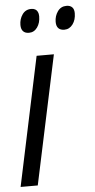

<svg xmlns="http://www.w3.org/2000/svg" viewBox="-53 -763 392 795"><g transform="rotate(-5 143.0 -365.0)"><path d="M0 0 113.3 -535.2H185.1L71.3 0ZM237.3 -632.8Q221.2 -632.8 212.6 -641.6Q204.1 -650.4 204.1 -668Q204.1 -692.4 217.5 -711.4Q231 -730.5 254.4 -730.5Q269.5 -730.5 277.8 -722.2Q286.1 -713.9 286.1 -697.3Q286.1 -669.9 272.5 -651.4Q258.8 -632.8 237.3 -632.8ZM90.3 -632.8Q74.7 -632.8 66.2 -641.6Q57.6 -650.4 57.6 -668Q57.6 -692.4 70.8 -711.4Q84 -730.5 107.9 -730.5Q117.7 -730.5 124.3 -726.8Q130.9 -723.1 134.5 -715.8Q138.2 -708.5 138.2 -697.3Q138.2 -669.9 125 -651.4Q111.8 -632.8 90.3 -632.8Z"/></g></svg>

Font: Open Sans Condensed
Style: Italic
Weight: 400
Width: 3
Italic angle: -12°
Designer: Monotype Design Team
Foundry: Monotype Imaging Inc.
Version: Version 3.000